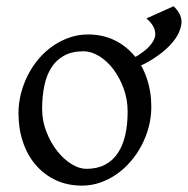

<svg xmlns="http://www.w3.org/2000/svg" viewBox="-20 -579 601 614"><path d="M560.5 -508.8Q560.5 -494.6 552.2 -475.3Q543.9 -456.1 523.9 -434.6Q503.9 -413.1 470.2 -391.1Q453.1 -379.9 431.2 -369.6Q441.9 -350.6 449.2 -329.1Q463.9 -286.6 463.9 -236.8Q463.9 -204.1 455.6 -172.9Q447.3 -141.6 432.6 -113.8Q418 -85.9 397.5 -62.3Q377 -38.6 352.3 -21.5Q327.6 -4.4 299.8 5.1Q272 14.6 242.2 14.6Q195.8 14.6 158.4 -2.9Q121.1 -20.5 94.5 -51.3Q67.9 -82 53.5 -124.5Q39.1 -167 39.1 -216.8Q39.1 -249 47.1 -280.3Q55.2 -311.5 69.6 -339.6Q84 -367.7 104.2 -391.4Q124.5 -415 149.2 -432.1Q173.8 -449.2 202.4 -459Q231 -468.8 261.2 -468.8Q307.1 -468.8 344.5 -451.2Q381.8 -433.6 408.2 -402.3Q410.6 -399.9 413.1 -397L422.9 -402.8Q441.4 -414.6 453.4 -426.5Q465.3 -438.5 470.9 -449.5Q476.6 -460.4 476.6 -469.2Q476.6 -483.4 469.2 -496.1Q461.9 -508.8 448.2 -520L535.2 -559.1Q546.4 -548.3 553.5 -535.6Q560.5 -522.9 560.5 -508.8ZM388.2 -222.2Q388.2 -260.7 375.5 -295.7Q362.8 -330.6 342.8 -357.2Q322.8 -383.8 297.4 -399.4Q272 -415 247.1 -415Q210 -415 184.6 -400.9Q159.2 -386.7 143.8 -362.1Q128.4 -337.4 121.6 -303.7Q114.7 -270 114.7 -231Q114.7 -192.4 128.4 -157.5Q142.1 -122.6 162.8 -96.2Q183.6 -69.8 208.5 -54.4Q233.4 -39.1 255.9 -39.1Q290.5 -39.1 315.4 -52Q340.3 -64.9 356.4 -88.9Q372.6 -112.8 380.4 -146.5Q388.2 -180.2 388.2 -222.2Z"/></svg>

Font: Gentium Unicode
Style: Regular
Weight: 400
Version: Version 1.009